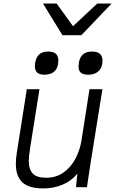

<svg xmlns="http://www.w3.org/2000/svg" viewBox="-20 -1051 646 1078"><path d="M69 -130Q69 -160 74 -190.5L130.5 -550H201.5L150 -225.5Q141.5 -172.5 141.5 -147Q141.5 -102 163.2 -77.5Q185 -53 239.5 -53Q296 -53 338 -83.5Q380 -114 404.5 -161.8Q429 -209.5 437.5 -262.5L482.5 -550H555L485.5 -116.5L470 -12L468.5 0H406.5L414.5 -76Q379.5 -33.5 329.2 -13.2Q279 7 224 7Q141 7 105 -27.8Q69 -62.5 69 -130ZM176 -679.5Q176 -690.5 178 -701Q188.5 -761.5 250 -761.5Q279.5 -761.5 293.5 -749Q307.5 -736.5 307.5 -711Q307.5 -701.5 306 -691Q301 -661.5 281 -646.5Q261 -631.5 230 -631.5Q202 -631.5 189 -643.5Q176 -655.5 176 -679.5ZM421 -678Q421 -687 423.5 -702Q434 -761.5 496.5 -761.5Q555.5 -761.5 555.5 -710.5Q555.5 -702 554 -692Q549 -662.5 528.2 -647Q507.5 -631.5 476 -631.5Q447 -631.5 434 -642.8Q421 -654 421 -678ZM221.5 -1031H298L390 -904L526 -1031H606.5L437 -853.5H330.5Z"/></svg>

Font: JuliaMono Light
Style: Italic
Weight: 300
Italic angle: -9°
Monospace: yes
Designer: cormullion
Foundry: corm
Version: Version 0.054; ttfautohint (v1.8.4)